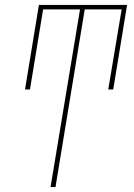

<svg xmlns="http://www.w3.org/2000/svg" viewBox="-20 -755 540 775"><path d="M184 0 303 -717H154L101 -394H81L137 -735H493L437 -394H417L471 -717H322L204 0Z"/></svg>

Font: Iosevka SS04 Thin
Style: Italic
Weight: 100
Italic angle: -9°
Monospace: yes
Designer: Belleve Invis
Foundry: Belleve Invis
Version: Version 19.0.0; ttfautohint (v1.8.4)